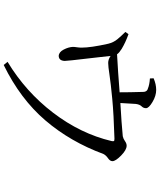

<svg xmlns="http://www.w3.org/2000/svg" viewBox="67 -881 866 1040"><g transform="rotate(90 500.0 -361.0)"><path d="M405 -740 404 -760Q436 -774 467 -774Q499 -774 532.5 -754Q566 -734 566 -719Q566 -705 556 -695Q546 -685 543 -664Q540 -627 538 -580Q646 -586 718 -593Q732 -596 744.5 -605Q757 -614 769 -614Q792 -614 822.5 -584Q853 -554 853 -537Q853 -524 837 -513Q821 -502 814 -488Q748 -309 632 -173.5Q516 -38 332 52L315 31Q477 -67 590.5 -215.5Q704 -364 744 -532Q746 -542 744 -545Q742 -548 731 -548Q599 -544 515 -536Q431 -528 385 -521Q339 -514 321 -514Q302 -514 283 -527Q285 -509 289 -472Q293 -435 298 -393Q303 -351 306.5 -318.5Q310 -286 310 -279Q309 -247 283 -246Q262 -247 248.5 -273Q235 -299 234 -323Q234 -332 236 -344.5Q238 -357 238 -370Q238 -420 217 -514Q210 -543 192 -564.5Q174 -586 153 -607L165 -624Q210 -608 245 -587Q267 -573 274 -562Q368 -567 480 -576Q480 -630 478 -695Q480 -724 460 -729Q438 -738 405 -740Z"/></g></svg>

Font: Han-Nom Khai
Style: Regular
Weight: 400
Version: Version 1.200;June 22, 2023;FontCreator 14.0.0.2814 64-bit